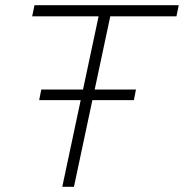

<svg xmlns="http://www.w3.org/2000/svg" viewBox="-20 -720 709 740"><path d="M220 0 291 -334H131L139 -375H300L360 -657H104L113 -700H669L660 -657H405L345 -375H504L496 -334H336L265 0Z"/></svg>

Font: Red Hat Display VF
Style: Italic
Weight: 300
Italic angle: -12°
Designer: Pentagram, MCKL
Foundry: Pentagram, MCKL
Version: Version 1.023